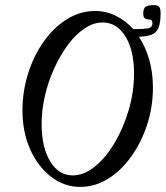

<svg xmlns="http://www.w3.org/2000/svg" viewBox="-20 -719 649 752"><path d="M294 13Q231 13 179.5 -27Q128 -67 98 -134.5Q68 -202 68 -286Q68 -361 90 -431Q112 -501 151.5 -556.5Q191 -612 242.5 -644Q294 -676 353 -676Q396 -676 434 -657Q472 -638 502 -605H513Q542 -605 559.5 -608Q577 -611 577 -629Q577 -643 562 -643Q541 -643 541 -665Q541 -688 552 -693.5Q563 -699 582 -699Q598 -699 603.5 -692Q609 -685 609 -668Q609 -628 600 -608.5Q591 -589 572 -582.5Q553 -576 524 -575Q550 -536 564.5 -485Q579 -434 579 -376Q579 -301 556.5 -231.5Q534 -162 494.5 -106.5Q455 -51 403.5 -19Q352 13 294 13ZM265 -32Q309 -32 352 -67Q395 -102 429.5 -160.5Q464 -219 484.5 -289.5Q505 -360 505 -431Q505 -521 471.5 -576Q438 -631 382 -631Q346 -631 311 -607.5Q276 -584 246 -543.5Q216 -503 192.5 -451.5Q169 -400 156 -344Q143 -288 143 -233Q143 -142 176.5 -87Q210 -32 265 -32Z"/></svg>

Font: Junicode Two Beta Condensed
Style: Italic
Weight: 400
Width: 3
Italic angle: -9°
Version: Version 1.053; ttfautohint (v1.8.4)